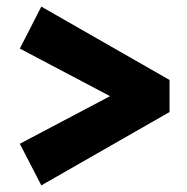

<svg xmlns="http://www.w3.org/2000/svg" viewBox="-20 -548 566 581"><path d="M105 13 40 -113 313 -257 40 -401 105 -528 493 -306V-209Z"/></svg>

Font: Lexend
Style: Bold
Weight: 700
Designer: Bonnie Shaver-Troup, Thomas Jockin
Foundry: Lexend
Version: Version 1.007; ttfautohint (v1.8.3)